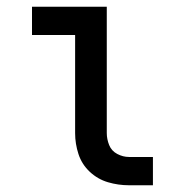

<svg xmlns="http://www.w3.org/2000/svg" viewBox="-20 -550 540 570"><path d="M363 0H434V-84H363Q345 -84 328 -93Q311 -102 304 -119.5Q297 -137 297 -155V-530H75V-446H203V-155Q203 -123 213 -92.5Q223 -62 246.5 -40Q270 -18 300.5 -9Q331 0 363 0Z"/></svg>

Font: Iosevka SS08 Medium
Style: Regular
Weight: 500
Monospace: yes
Designer: Belleve Invis
Foundry: Belleve Invis
Version: Version 3.4.3; ttfautohint (v1.8.3)